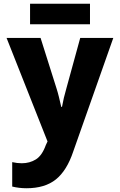

<svg xmlns="http://www.w3.org/2000/svg" viewBox="-20 -755 640 1022"><path d="M459 -626V-735H140V-626ZM370 51 583 -553H407L334 -287Q326 -260 320 -234.5Q314 -209 310 -186H306Q299 -217 293.5 -239.5Q288 -262 281 -284L196 -553H15L233 -2L224 17Q204 73 171 93.5Q138 114 96 114Q71 114 45 108V238Q82 247 121 247Q219 247 277.5 200Q336 153 370 51Z"/></svg>

Font: Noto Sans Mono UI ExtraBold
Style: Regular
Weight: 800
Designer: Monotype Design team
Foundry: Monotype Imaging Inc.
Version: 1.000